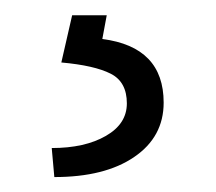

<svg xmlns="http://www.w3.org/2000/svg" viewBox="-20 -20 283 252"><path d="M120.1 0 114.3 31.2Q194.8 41.5 194.8 114.7Q194.8 159.7 156.2 186Q117.7 212.4 51.3 212.4L47.9 174.3Q91.3 174.3 118.9 158.4Q146.5 142.6 146.5 115.7Q146.5 87.4 125.2 76.7Q104 65.9 60.5 62L74.7 0Z"/></svg>

Font: RobotoInd Light
Style: Regular
Weight: 300
Designer: Google
Version: Version 2.001151; 2014